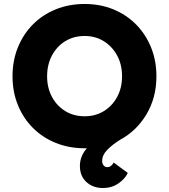

<svg xmlns="http://www.w3.org/2000/svg" viewBox="-20 -736 850 966"><path d="M406 10Q327 10 260.5 -17Q194 -44 145.5 -92.5Q97 -141 70 -207.5Q43 -274 43 -352Q43 -431 70 -497.5Q97 -564 145.5 -613Q194 -662 260.5 -689Q327 -716 406 -716Q484 -716 550 -689Q616 -662 664.5 -613Q713 -564 740 -497.5Q767 -431 767 -352Q767 -245 717 -161Q667 -77 583 -32Q545 -8 519.5 18Q494 44 494 74Q494 87 501 96Q508 105 521 105Q539 105 552 82L623 134Q609 164 575.5 187Q542 210 498 210Q448 210 415 180Q382 150 382 99Q382 74 391 51.5Q400 29 417 10Q411 10 406 10ZM406 -151Q460 -151 502.5 -177Q545 -203 569.5 -248.5Q594 -294 594 -352Q594 -411 569.5 -456.5Q545 -502 502.5 -528.5Q460 -555 406 -555Q351 -555 308.5 -529Q266 -503 241.5 -457Q217 -411 217 -352Q217 -294 241.5 -248.5Q266 -203 308.5 -177Q351 -151 406 -151Z"/></svg>

Font: Readex Pro
Style: Bold
Weight: 700
Designer: Bonnie Shaver-Troup, Thomas Jockin
Foundry: Lexend
Version: Version 1.203; ttfautohint (v1.8.3)